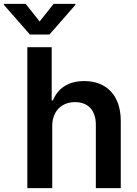

<svg xmlns="http://www.w3.org/2000/svg" viewBox="-75 -971 708 991"><path d="M194.6 -319.6C194.6 -398.4 243.6 -443.9 312.5 -443.9C380 -443.9 419.7 -400.9 419.7 -327.4V0H548.3V-347.3C548.3 -479 473.7 -552.6 360.4 -552.6C276.6 -552.6 223.4 -514.6 198.2 -452.8H191.8V-727.3H66.1V0H194.6ZM-55 -946 79.5 -792.6H180L314.3 -946V-951H201.7L129.6 -860.1L57.5 -951H-55Z"/></svg>

Font: Margiela Sans Semi Bold
Style: Regular
Weight: 600
Designer: Stefan Endress, Andreas Faust
Version: Version 1.100;FEAKit 1.0